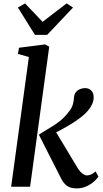

<svg xmlns="http://www.w3.org/2000/svg" viewBox="-20 -1064 588 1094"><path d="M43.5 0 144.5 -739 82 -757 88.5 -792 237.5 -811 260.5 -798 151.5 0ZM415.5 9.5Q394.5 9.5 378.2 3.2Q362 -3 349.8 -15.5Q337.5 -28 328.5 -46.5L201.5 -296.5Q231.5 -316.5 261.5 -333.8Q291.5 -351 320.2 -373.5Q349 -396 374 -429.5Q389.5 -449 395 -468.8Q400.5 -488.5 401.5 -507.5Q403 -527.5 413 -539.5Q423 -551.5 437 -556.8Q451 -562 464.5 -562Q487 -562 500.2 -547.8Q513.5 -533.5 513.5 -512.5Q514.5 -494 507.5 -476.5Q500.5 -459 489 -443.5Q471 -419.5 442.8 -397.2Q414.5 -375 383 -356Q351.5 -337 323 -322Q294.5 -307 275.5 -297L285.5 -334L421 -109Q433.5 -88 448.5 -76.2Q463.5 -64.5 475.5 -64.5Q485.5 -64.5 497.8 -69.2Q510 -74 524.5 -87.5L541 -57.5Q532.5 -44.5 514.5 -28.8Q496.5 -13 471.5 -1.8Q446.5 9.5 415.5 9.5ZM179 -865.5 82 -1021 122.5 -1044.5Q147.5 -1018.5 172.8 -992.2Q198 -966 222.5 -939.5Q256.5 -966 290.8 -992Q325 -1018 359.5 -1044.5L396 -1021L249 -865.5Z"/></svg>

Font: Merriweather 24pt Medium
Style: Italic
Weight: 500
Italic angle: -7.8°
Version: Version 2.101